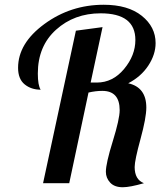

<svg xmlns="http://www.w3.org/2000/svg" viewBox="-20 -770 695 807"><path d="M56 -485Q56 -588 166.5 -669Q277 -750 416 -750Q518 -750 576 -703.5Q634 -657 634 -589Q634 -541 603.5 -494.5Q573 -448 519 -420Q595 -403 595 -318Q595 -275 570.5 -185.5Q546 -96 546 -68Q546 -15 585 0Q526 17 496 17Q461 17 443 -2.5Q425 -22 425 -48Q425 -83 454 -176.5Q483 -270 483 -307Q483 -388 410 -388Q382 -388 352 -381L271 0H161L299 -641L411 -656L361 -423H387Q454 -423 501.5 -480Q549 -537 549 -602Q549 -714 403 -714Q292 -714 215.5 -645Q139 -576 139 -461Q139 -411 151 -393Q111 -393 83.5 -415.5Q56 -438 56 -485Z"/></svg>

Font: Lobster Two
Style: Italic
Weight: 400
Designer: Pablo Impallari
Foundry: Pablo Impallari. www.impallari.com
Version: Version 1.006